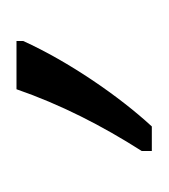

<svg xmlns="http://www.w3.org/2000/svg" viewBox="-6 -748 200 227"><g transform="rotate(-90 93.5 -634.0)"><path d="M29 -566V-554H58C94 -593 135 -653 159 -706V-714H102C84 -662 59 -613 29 -566Z"/></g></svg>

Font: Noto Sans UI Condensed Light
Style: Regular
Weight: 300
Width: 3
Designer: Monotype Design Team
Foundry: Monotype Imaging Inc.
Version: Version 1.901